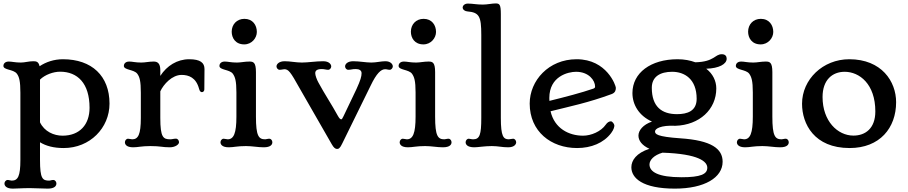

<svg xmlns="http://www.w3.org/2000/svg" viewBox="-23 -865 5375 1137"><path d="M97.7 82.5C97.7 178.7 83 204.6 46.4 204.6C39.6 204.6 30.3 200.7 22.5 200.7C11.7 200.7 3.4 211.4 3.4 221.7C3.4 232.9 11.7 252 52.7 252C81.1 252 102.5 249 154.3 249C190.4 249 224.6 252 259.8 252C301.3 252 311 234.9 311 221.7C311 211.4 303.7 200.7 292.5 200.7C281.7 200.7 275.4 204.6 268.6 204.6C229 204.6 213.9 193.8 213.9 82.5V-22.5C249.5 -0.5 295.4 11.7 354.5 11.7C509.3 11.7 625.5 -106.9 625.5 -251.5C625.5 -415 521 -514.2 349.6 -514.2C297.4 -514.2 249 -498 211.4 -472.7C205.6 -499.5 192.4 -502.4 174.8 -502.4C146.5 -502.4 124.5 -494.6 100.6 -494.6C66.4 -494.6 47.4 -500.5 28.8 -500.5C3.4 -500.5 -2.9 -483.9 -2.9 -475.1C-2.9 -449.2 56.6 -455.6 76.7 -428.7C90.8 -410.2 97.7 -383.8 97.7 -315.9ZM213.9 -140.6V-393.6C243.7 -422.9 293 -440.4 333 -440.4C436 -440.4 507.3 -372.1 507.3 -226.6C507.3 -127.4 449.2 -61.5 347.2 -61.5C295.4 -61.5 239.7 -86.4 213.9 -140.6Z M716.8 -22.5C716.8 -11.2 724.1 7.3 766.1 7.3C793.5 7.3 815.4 0 867.7 0C929.2 0 936.5 7.3 982.9 7.3C1014.2 7.3 1037.1 -9.3 1037.1 -22.5C1037.1 -32.7 1030.3 -43.9 1019 -43.9C1004.9 -43.9 997.1 -40 985.4 -40C943.4 -40 926.3 -51.3 926.3 -167V-324.2C945.8 -366.2 996.1 -421.4 1052.2 -421.4C1095.2 -421.4 1138.2 -405.3 1155.8 -339.4C1159.7 -323.2 1166.5 -319.3 1172.9 -319.3C1180.7 -319.3 1187 -326.2 1187 -335.4C1187 -373 1188 -419.4 1188 -456.1C1188 -493.2 1163.6 -514.2 1097.2 -514.2C1026.4 -514.2 964.8 -475.6 926.3 -415.5V-449.7C926.3 -488.3 911.1 -500.5 887.7 -500.5C859.4 -500.5 836.4 -494.6 814 -494.6C778.3 -494.6 761.2 -500.5 742.2 -500.5C716.8 -500.5 710.4 -483.9 710.4 -475.1C710.4 -449.2 769.5 -454.6 789.6 -428.7C804.2 -409.7 811 -383.8 811 -315.9V-167C811 -68.4 795.4 -40 759.8 -40C752.4 -40 743.7 -43.5 735.4 -43.5C724.1 -43.5 716.8 -32.7 716.8 -22.5Z M1423.3 -602.1C1468.3 -602.1 1498 -640.1 1498 -675.8C1498 -715.8 1474.1 -753.4 1424.3 -753.4C1379.9 -753.4 1349.1 -720.7 1349.1 -677.2C1349.1 -641.1 1370.6 -602.1 1423.3 -602.1ZM1282.7 -22.5C1282.7 -11.2 1290.5 7.3 1332 7.3C1359.9 7.3 1381.8 0 1433.6 0C1470.7 0 1504.4 7.3 1538.6 7.3C1580.6 7.3 1589.8 -9.3 1589.8 -22.5C1589.8 -32.7 1583 -43.5 1571.3 -43.5C1562 -43.5 1554.2 -40 1547.4 -40C1508.8 -40 1492.7 -59.6 1492.7 -174.3V-438C1492.7 -496.1 1477.1 -500.5 1453.6 -500.5C1426.3 -500.5 1402.8 -494.6 1379.9 -494.6C1344.7 -494.6 1326.7 -500.5 1308.1 -500.5C1282.7 -500.5 1276.4 -483.9 1276.4 -475.1C1276.4 -449.2 1335.9 -454.6 1355.5 -428.7C1369.1 -409.7 1377 -386.7 1377 -317.9V-174.3C1377 -76.2 1361.3 -40 1325.2 -40C1318.4 -40 1309.6 -43.5 1301.3 -43.5C1290.5 -43.5 1282.7 -32.7 1282.7 -22.5Z M1941.4 -11.2C1953.1 9.8 1962.9 17.1 1973.1 17.1C1981.9 17.1 1990.7 13.2 2003.9 -15.6L2171.9 -357.9C2207 -431.2 2233.4 -455.1 2257.8 -455.1C2267.6 -455.1 2274.9 -451.7 2285.2 -451.7C2295.4 -451.7 2303.2 -463.4 2303.2 -471.7C2303.2 -485.4 2289.1 -502.4 2259.3 -502.4C2233.9 -502.4 2204.6 -494.6 2176.3 -494.6C2143.1 -494.6 2106.9 -502.4 2068.4 -502.4C2036.1 -502.4 2020.5 -486.3 2020.5 -471.7C2020.5 -463.4 2027.3 -451.7 2039.1 -451.7C2058.1 -451.7 2060.1 -456.1 2084 -456.1C2104.5 -456.1 2118.2 -448.2 2118.2 -431.6C2118.2 -412.6 2112.3 -390.6 2087.9 -337.4L2011.2 -176.8C2005.4 -163.6 2001 -158.2 1998 -158.2C1991.7 -158.2 1985.8 -165 1978 -178.7C1940.9 -246.6 1899.4 -308.1 1862.8 -376C1853 -393.6 1843.8 -418.5 1843.8 -431.6C1843.8 -447.3 1855 -456.1 1882.8 -456.1C1897.5 -456.1 1908.2 -451.7 1919.9 -451.7C1932.1 -451.7 1938.5 -463.4 1938.5 -471.7C1938.5 -482.9 1927.2 -502.4 1890.6 -502.4C1847.7 -502.4 1801.3 -494.6 1764.6 -494.6C1728.5 -494.6 1696.3 -502.4 1662.6 -502.4C1629.9 -502.4 1614.3 -485.4 1614.3 -471.7C1614.3 -463.4 1621.6 -451.7 1632.8 -451.7C1645 -451.7 1653.3 -455.1 1660.6 -455.1C1685.1 -455.1 1696.8 -440.4 1750.5 -343.8Z M2484.4 -602.1C2529.3 -602.1 2559.1 -640.1 2559.1 -675.8C2559.1 -715.8 2535.2 -753.4 2485.4 -753.4C2440.9 -753.4 2410.2 -720.7 2410.2 -677.2C2410.2 -641.1 2431.6 -602.1 2484.4 -602.1ZM2343.8 -22.5C2343.8 -11.2 2351.6 7.3 2393.1 7.3C2420.9 7.3 2442.9 0 2494.6 0C2531.7 0 2565.4 7.3 2599.6 7.3C2641.6 7.3 2650.9 -9.3 2650.9 -22.5C2650.9 -32.7 2644 -43.5 2632.3 -43.5C2623 -43.5 2615.2 -40 2608.4 -40C2569.8 -40 2553.7 -59.6 2553.7 -174.3V-438C2553.7 -496.1 2538.1 -500.5 2514.6 -500.5C2487.3 -500.5 2463.9 -494.6 2440.9 -494.6C2405.8 -494.6 2387.7 -500.5 2369.1 -500.5C2343.8 -500.5 2337.4 -483.9 2337.4 -475.1C2337.4 -449.2 2397 -454.6 2416.5 -428.7C2430.2 -409.7 2438 -386.7 2438 -317.9V-174.3C2438 -76.2 2422.4 -40 2386.2 -40C2379.4 -40 2370.6 -43.5 2362.3 -43.5C2351.6 -43.5 2343.8 -32.7 2343.8 -22.5Z M2734.4 -22.5C2734.4 -11.2 2742.2 7.3 2786.1 7.3C2806.6 7.3 2847.2 0 2889.2 0C2928.2 0 2949.2 7.3 2986.3 7.3C3023.4 7.3 3033.7 -11.2 3033.7 -22.5C3033.7 -32.2 3026.4 -43.5 3015.6 -43.5C3007.3 -43.5 2997.1 -40 2990.2 -40C2958 -40 2942.9 -57.1 2942.9 -167V-781.2C2942.9 -839.4 2935.1 -844.7 2911.6 -844.7C2891.6 -844.7 2861.8 -837.9 2836.9 -837.9C2797.9 -837.9 2776.4 -843.8 2747.6 -843.8C2727.1 -843.8 2716.8 -830.1 2716.8 -821.3C2716.8 -807.1 2731 -798.3 2744.6 -797.4C2814.9 -791.5 2827.1 -768.6 2827.1 -658.2V-167C2827.1 -67.4 2817.9 -40 2778.8 -40C2768.6 -40 2761.2 -43.5 2752.9 -43.5C2741.7 -43.5 2734.4 -32.7 2734.4 -22.5Z M3113.8 -251.5C3113.8 -86.4 3240.2 11.7 3394.5 11.7C3477.5 11.7 3551.8 -18.1 3596.2 -77.1C3612.8 -99.1 3615.2 -115.2 3615.2 -121.6C3615.2 -129.9 3603.5 -146.5 3594.7 -146.5C3584.5 -146.5 3573.7 -140.6 3564 -126.5C3536.1 -86.4 3478 -61.5 3429.7 -61.5C3346.2 -61.5 3260.7 -104 3237.3 -206.1C3352.1 -234.9 3460.9 -256.8 3599.6 -308.1C3621.6 -316.4 3624 -332.5 3624 -345.2C3624 -357.4 3571.3 -514.2 3391.6 -514.2C3226.1 -514.2 3113.8 -387.7 3113.8 -251.5ZM3230.5 -267.6C3230 -273.4 3230 -278.8 3230 -284.7C3230 -413.6 3341.8 -439.9 3388.2 -439.9C3464.4 -439.9 3501 -388.2 3501 -352.5C3501 -347.7 3499.5 -343.3 3491.2 -340.3C3420.9 -315.9 3325.2 -291 3230.5 -267.6Z M3757.8 -62C3757.8 -32.2 3778.8 -3.9 3822.8 16.1C3745.6 41 3715.8 84.5 3715.8 125.5C3715.8 189 3781.2 252 3973.6 252C4149.4 252 4256.3 186.5 4256.3 92.8C4256.3 15.6 4189.9 -33.7 4006.3 -45.9C3865.2 -55.7 3856 -71.3 3856 -86.9C3856 -102.5 3889.2 -124.5 3976.6 -120.1C4119.6 -124.5 4218.8 -217.3 4218.8 -341.3C4218.8 -385.7 4198.2 -428.2 4159.2 -458C4235.4 -460.4 4280.3 -485.4 4280.3 -517.6C4280.3 -531.7 4272.5 -543.9 4251.5 -543.9C4209 -543.9 4208 -499 4094.7 -496.1C4064.5 -507.3 4029.3 -514.2 3989.7 -514.2C3830.6 -514.2 3722.2 -433.6 3722.2 -314C3722.2 -245.6 3760.3 -179.7 3837.9 -145C3785.2 -127 3757.8 -92.8 3757.8 -62ZM3986.3 -189C3895.5 -189 3836.9 -233.4 3836.9 -345.2C3836.9 -411.6 3887.2 -439.9 3957.5 -439.9C4030.3 -439.9 4102.5 -397.5 4102.5 -279.8C4102.5 -207 4046.9 -189 3986.3 -189ZM3823.2 108.9C3823.2 82.5 3849.6 53.7 3900.4 39.1C4115.2 46.4 4165.5 91.8 4165.5 128.4C4165.5 166.5 4126 184.6 4013.7 184.6C3874.5 184.6 3823.2 152.8 3823.2 108.9Z M4481.4 -602.1C4526.4 -602.1 4556.2 -640.1 4556.2 -675.8C4556.2 -715.8 4532.2 -753.4 4482.4 -753.4C4438 -753.4 4407.2 -720.7 4407.2 -677.2C4407.2 -641.1 4428.7 -602.1 4481.4 -602.1ZM4340.8 -22.5C4340.8 -11.2 4348.6 7.3 4390.1 7.3C4418 7.3 4439.9 0 4491.7 0C4528.8 0 4562.5 7.3 4596.7 7.3C4638.7 7.3 4647.9 -9.3 4647.9 -22.5C4647.9 -32.7 4641.1 -43.5 4629.4 -43.5C4620.1 -43.5 4612.3 -40 4605.5 -40C4566.9 -40 4550.8 -59.6 4550.8 -174.3V-438C4550.8 -496.1 4535.2 -500.5 4511.7 -500.5C4484.4 -500.5 4460.9 -494.6 4438 -494.6C4402.8 -494.6 4384.8 -500.5 4366.2 -500.5C4340.8 -500.5 4334.5 -483.9 4334.5 -475.1C4334.5 -449.2 4394 -454.6 4413.6 -428.7C4427.2 -409.7 4435.1 -386.7 4435.1 -317.9V-174.3C4435.1 -76.2 4419.4 -40 4383.3 -40C4376.5 -40 4367.7 -43.5 4359.4 -43.5C4348.6 -43.5 4340.8 -32.7 4340.8 -22.5Z M4726.6 -250.5C4726.6 -131.3 4798.8 11.7 5008.3 11.7C5187 11.7 5283.7 -107.4 5283.7 -259.8C5283.7 -382.8 5197.8 -514.2 5006.3 -514.2C4849.6 -514.2 4726.6 -394.5 4726.6 -250.5ZM4848.1 -290.5C4848.1 -392.1 4906.2 -439.9 4979 -439.9C5066.4 -439.9 5160.6 -367.7 5160.6 -205.1C5160.6 -104.5 5101.6 -62 5030.8 -62C4937.5 -62 4848.1 -147.5 4848.1 -290.5Z"/></svg>

Font: Stoke
Style: Regular
Weight: 400
Designer: Nicole Fally
Foundry: Nicole Fally
Version: Version 1.002